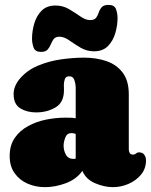

<svg xmlns="http://www.w3.org/2000/svg" viewBox="-20 -750 616 784"><path d="M19.5 -112.3Q19.5 -157.2 40.5 -187.3Q61.5 -217.3 95.5 -235.6Q129.4 -253.9 168.9 -261.7Q208.5 -269.5 245.1 -269.5Q255.9 -269.5 267.1 -269.3Q278.3 -269 289.1 -267.1V-394Q289.1 -406.2 283.9 -422.4Q278.8 -438.5 263.2 -438.5Q248 -438.5 244.4 -426Q240.7 -413.6 240.7 -402.3Q240.7 -397.5 241 -392.3Q241.2 -387.2 241.2 -381.8Q241.2 -331.5 206.5 -311.3Q171.9 -291 127.4 -291Q90.3 -291 63 -307.6Q35.6 -324.2 35.6 -366.2Q35.6 -382.8 42.2 -398.4Q48.8 -414.1 59.1 -426.3Q88.9 -462.4 134 -481.4Q179.2 -500.5 229.2 -507.6Q279.3 -514.6 323.2 -514.6Q373 -514.6 414.6 -500.5Q456.1 -486.3 481 -453.4Q505.9 -420.4 505.9 -364.7V-139.6Q505.9 -131.3 509.8 -125Q513.7 -118.7 522.9 -118.7Q530.3 -118.7 535.4 -123.3Q540.5 -127.9 547.9 -127.9Q562 -127.9 569.1 -118.2Q576.2 -108.4 576.2 -95.2Q576.2 -61 555.4 -36.4Q534.7 -11.7 503.9 1.2Q473.1 14.2 441.9 14.2Q405.3 14.2 367.9 -2Q330.6 -18.1 316.4 -52.2Q291.5 -17.6 248.3 -1.7Q205.1 14.2 163.6 14.2Q125.5 14.2 92.5 -0.2Q59.6 -14.6 39.6 -43Q19.5 -71.3 19.5 -112.3ZM239.7 -155.3Q239.7 -135.7 249 -118.4Q258.3 -101.1 280.8 -101.1Q285.2 -101.1 289.1 -102.1V-203.1Q280.8 -206.5 272 -206.5Q253.4 -206.5 246.6 -188.2Q239.7 -169.9 239.7 -155.3ZM363.8 -540.5Q334 -540.5 308.8 -555.4Q283.7 -570.3 262.7 -585.2Q241.7 -600.1 223.1 -600.1Q206.5 -600.1 199.5 -590.8Q192.4 -581.5 187.5 -569.1Q182.6 -556.6 174.3 -547.4Q166 -538.1 147.5 -538.1Q123.5 -538.1 117.2 -555.7Q110.8 -573.2 110.8 -592.3Q110.8 -622.6 119.9 -653.8Q128.9 -685.1 149.9 -706.3Q170.9 -727.5 207 -727.5Q236.8 -727.5 262 -712.6Q287.1 -697.8 308.3 -682.9Q329.6 -668 347.7 -668Q365.2 -668 372.3 -677.2Q379.4 -686.5 383.3 -699Q387.2 -711.4 395.5 -720.7Q403.8 -730 423.3 -730Q447.3 -730 453.6 -712.6Q460 -695.3 460 -676.3Q460 -646.5 450.9 -615Q441.9 -583.5 420.9 -562Q399.9 -540.5 363.8 -540.5Z"/></svg>

Font: Caprasimo
Style: Regular
Weight: 400
Designer: The DocRepair Project, Phaedra Charles, Flavia Zimbardi
Foundry: Google
Version: Version 1.001